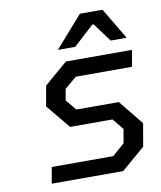

<svg xmlns="http://www.w3.org/2000/svg" viewBox="-82 -787 714 852"><g transform="rotate(-10 275.5 -360.5)"><path d="M212 -580 336 -721H438L522 -580H450L388 -664H382L290 -580ZM82 0 95 -73H372L427 -121L438 -184L397 -234H206L117 -342L133 -433L238 -523H536L523 -449H270L216 -404L207 -353L247 -305H438L528 -194L510 -91L404 0Z"/></g></svg>

Font: Tomorrow
Style: Italic
Weight: 400
Italic angle: -10°
Designer: Tony de Marco, Monica Rizzolli
Foundry: Just in Type
Version: Version 2.002